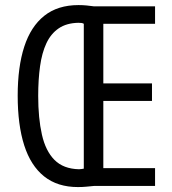

<svg xmlns="http://www.w3.org/2000/svg" viewBox="-20 -739 682 763"><path d="M292 -718.8Q309.1 -718.8 324 -717.3Q338.9 -715.8 352.5 -713.9H596.2V-644.5H390.6V-407.7H584V-337.9H390.6V-70.8H596.2V0H353Q337.9 1.5 322.8 2.9Q307.6 4.4 289.6 4.4Q208.5 4.4 155.3 -38.1Q102.1 -80.6 76.2 -161.6Q50.3 -242.7 50.3 -358.9Q50.3 -473.1 76.4 -553.5Q102.5 -633.8 156 -676.3Q209.5 -718.8 292 -718.8ZM291.5 -648.4Q244.1 -647.5 213.1 -626.2Q182.1 -605 164.3 -566.9Q146.5 -528.8 139.2 -475.8Q131.8 -422.9 131.8 -357.9Q131.8 -269.5 146.5 -204.3Q161.1 -139.2 196.5 -103.5Q231.9 -67.9 293.9 -66.4Q299.8 -66.4 304.7 -67.4Q309.6 -68.4 313 -68.8V-644.5Q309.1 -647 303.7 -647.7Q298.3 -648.4 291.5 -648.4Z"/></svg>

Font: Open Sans Condensed
Style: Regular
Weight: 400
Width: 3
Designer: Monotype Design Team
Foundry: Monotype Imaging Inc.
Version: Version 3.000